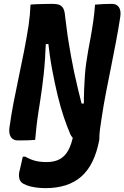

<svg xmlns="http://www.w3.org/2000/svg" viewBox="-20 -724 644 994"><path d="M222 115Q260 115 287.5 101Q315 87 333 55Q351 23 361 -31Q392 -31 416 -29.5Q440 -28 456.5 -24.5Q473 -21 482.5 -15Q492 -9 494 0Q482 64 459 111.5Q436 159 401.5 189.5Q367 220 320.5 235Q274 250 216 250Q187 250 161.5 246Q136 242 117.5 235Q99 228 90 219Q82 210 79.5 197.5Q77 185 79 170Q84 148 89 127.5Q94 107 98 87H111Q137 102 162.5 108.5Q188 115 222 115ZM162 0Q141 2 118.5 2.5Q96 3 73 3Q58 3 47 -4Q36 -11 31 -26Q26 -41 29 -64Q38 -129 50.5 -194Q63 -259 77 -324.5Q91 -390 104 -456.5Q117 -523 128 -592Q132 -620 134.5 -647Q137 -674 138 -700Q156 -702 176 -702.5Q196 -703 216 -703.5Q236 -704 251 -704Q273 -704 286.5 -699Q300 -694 307.5 -680.5Q315 -667 317 -640Q321 -611 325 -577.5Q329 -544 335 -507.5Q341 -471 348 -431.5Q355 -392 364 -349.5Q373 -307 384 -262Q395 -217 407 -169L376 -187L438 -189L414 -171Q414 -220 415.5 -260Q417 -300 419.5 -334Q422 -368 426.5 -399Q431 -430 436.5 -461.5Q442 -493 449 -529Q457 -573 463 -615Q469 -657 472 -700Q493 -702 515.5 -703Q538 -704 559 -704Q584 -704 595.5 -687Q607 -670 603 -639Q593 -573 580.5 -508Q568 -443 555 -377.5Q542 -312 529 -246Q516 -180 506 -112Q501 -82 497.5 -54Q494 -26 494 0Q481 1 464.5 2Q448 3 432 4Q416 5 403 5Q383 5 369.5 -1Q356 -7 345 -27Q328 -66 311 -116Q294 -166 279 -227.5Q264 -289 250.5 -361Q237 -433 228 -516L258 -496H193L218 -515Q216 -461 213 -417.5Q210 -374 206 -337Q202 -300 197.5 -268Q193 -236 188.5 -205.5Q184 -175 179 -144Q173 -106 169 -70Q165 -34 162 0Z"/></svg>

Font: Rec Mono Semicasual
Style: Bold Italic
Weight: 700
Italic angle: -10°
Version: Version 1.085; ttfautohint (v1.8.4.7-5d5b)